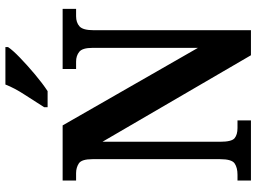

<svg xmlns="http://www.w3.org/2000/svg" viewBox="-142 -830 971 728"><g transform="rotate(-90 344.0 -465.5)"><path d="M24 0V-51H46Q73 -51 89 -62Q105 -73 105 -117V-601Q105 -642 89 -652.5Q73 -663 52 -663H24V-714H233L527 -201V-601Q527 -639 512 -651Q497 -663 475 -663H447V-714H675V-663H647Q623 -663 608.5 -650Q594 -637 594 -597V0H499L171 -563V-117Q171 -73 184.5 -62Q198 -51 223 -51H252V0ZM302 -784Q322 -816 348.5 -856.5Q375 -897 388 -931H530V-921Q519 -904 490 -876Q461 -848 426.5 -819Q392 -790 363 -771H302Z"/></g></svg>

Font: Noto Serif Hebrew Condensed
Style: Bold
Weight: 700
Width: 3
Designer: Monotype Design Team
Foundry: Monotype Imaging Inc.
Version: Version 2.004; ttfautohint (v1.8.4.7-5d5b)